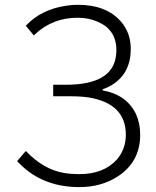

<svg xmlns="http://www.w3.org/2000/svg" viewBox="-20 -762 648 795"><path d="M308.6 12.7Q169.9 12.7 78.1 -68.4Q63.5 -81.1 50.8 -94.7L86.9 -136.7Q161.1 -59.6 245.1 -45.9Q274.4 -41 308.6 -41Q410.2 -41 464.8 -102.5Q501 -145.5 501 -204.1Q501 -333 347.7 -358.4Q314.5 -363.3 275.4 -363.3H200.2V-411.1H252.9Q444.3 -411.1 460 -529.3Q461.9 -542 461.9 -554.7Q461.9 -638.7 384.8 -671.9Q347.7 -688.5 300.8 -688.5Q198.2 -688.5 125 -620.1Q122.1 -617.2 120.1 -615.2L86.9 -655.3Q149.4 -722.7 253.9 -738.3Q278.3 -742.2 301.8 -742.2Q421.9 -742.2 482.4 -670.9Q521.5 -624 521.5 -559.6Q521.5 -460 446.3 -412.1Q426.8 -399.4 405.3 -392.6V-387.7Q503.9 -370.1 543 -290Q560.5 -251 560.5 -204.1Q560.5 -90.8 465.8 -30.3Q398.4 12.7 308.6 12.7Z"/></svg>

Font: Taipei Sans TC Beta Light
Style: Regular
Weight: 300
Designer: JT Foundry
Foundry: JT Foundry
Version: Version 1.000